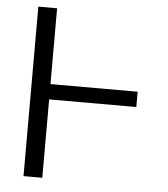

<svg xmlns="http://www.w3.org/2000/svg" viewBox="-52 -776 721 825"><g transform="rotate(5 308.0 -363.5)"><path d="M161 -336V2H80V-729H161V-402H537V-336Z"/></g></svg>

Font: Sinter Normal
Style: Regular
Weight: 350
Foundry: Adobe & rsms
Version: Version 1.000